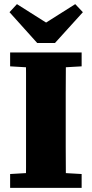

<svg xmlns="http://www.w3.org/2000/svg" viewBox="-20 -909 445 929"><path d="M29 0V-67L166 -75H236L375 -67V0ZM105 0Q106 -50 106 -99.5Q106 -149 106 -199Q106 -249 106 -299V-356Q106 -406 106 -455.5Q106 -505 106 -555Q106 -605 105 -655H299Q299 -606 298.5 -556Q298 -506 298 -456.5Q298 -407 298 -356V-299Q298 -250 298 -199.5Q298 -149 298.5 -99.5Q299 -50 299 0ZM29 -588V-655H375V-588L236 -580H166ZM62 -889 247 -772H159L344 -889L381 -850L246 -701H160L26 -850Z"/></svg>

Font: Source Serif 4 ExtraBold
Style: Regular
Weight: 800
Designer: Frank Grießhammer
Foundry: Adobe Systems Incorporated
Version: Version 4.004;hotconv 1.0.116;makeotfexe 2.5.65601